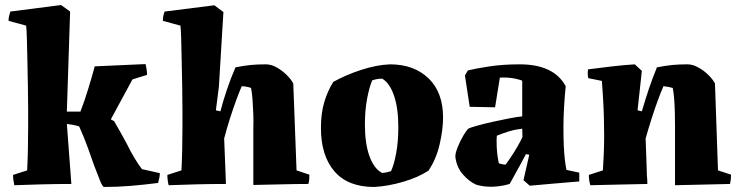

<svg xmlns="http://www.w3.org/2000/svg" viewBox="-20 -732 2941 764"><path d="M393 12Q387 9 377.5 -14.5Q368 -38 354 -75Q343 -107 328.5 -147Q314 -187 295 -229Q286 -232 271 -235Q256 -238 246 -239L264 0Q207 0 148 1.5Q89 3 37 5Q32 -16 32 -36L88 -54Q90 -90 91 -136.5Q92 -183 92 -227Q92 -252 92 -295Q92 -338 91 -389Q90 -440 89 -489Q88 -538 87 -576Q86 -614 84 -630L14 -649Q14 -658 16 -667.5Q18 -677 21 -686L223 -712L259 -686L246 -288H300Q315 -326 330.5 -376.5Q346 -427 357 -468L559 -477Q565 -455 565 -434L507 -416L421 -257L434 -250Q445 -232 457.5 -209Q470 -186 484 -161Q498 -132 514 -105Q530 -78 545 -59L616 -43Q616 -34 614 -24Q612 -14 609 -4Q555 3 501 7.5Q447 12 393 12Z M651 5Q646 -16 646 -36L702 -54Q704 -90 705 -136.5Q706 -183 706 -227Q706 -252 706 -295Q706 -338 705 -389Q704 -440 703 -489Q702 -538 701 -576Q700 -614 698 -630L628 -649Q628 -659 630 -668.5Q632 -678 635 -686L833 -711L869 -684L851 -387L839 -293L857 -289Q868 -331 883 -375.5Q898 -420 917 -464Q952 -471 978.5 -473.5Q1005 -476 1038 -476Q1059 -476 1080.5 -464Q1102 -452 1120 -434.5Q1138 -417 1147 -400Q1150 -313 1153.5 -227Q1157 -141 1160 -54L1211 -37Q1211 -28 1210.5 -18.5Q1210 -9 1207 0Q1158 0 1100.5 1.5Q1043 3 988 4V-57V-224Q989 -247 988 -276Q987 -305 985 -333.5Q983 -362 979 -382Q963 -388 942 -389Q933 -369 920.5 -335Q908 -301 895 -260.5Q882 -220 872 -181L877 -54L879 0Q821 0 762 1.5Q703 3 651 5Z M1469 12Q1364 12 1310.5 -50.5Q1257 -113 1257 -223Q1257 -280 1270 -324.5Q1283 -369 1306 -406Q1356 -434 1417.5 -454Q1479 -474 1532 -476Q1627 -476 1685 -420.5Q1743 -365 1743 -264Q1743 -217 1729.5 -158Q1716 -99 1685 -53Q1644 -26 1584 -8.5Q1524 9 1469 12ZM1500 -44Q1509 -44 1519.5 -46.5Q1530 -49 1536 -51Q1548 -77 1556.5 -123Q1565 -169 1565 -226Q1565 -301 1548 -351Q1531 -401 1501 -419Q1479 -419 1461 -412Q1450 -387 1441 -340.5Q1432 -294 1432 -236Q1432 -161 1450 -111Q1468 -61 1500 -44Z M2008 0Q1974 10 1940 11Q1906 12 1875 3Q1846 -10 1821.5 -38.5Q1797 -67 1792 -107Q1791 -121 1801 -146Q1811 -171 1824 -193Q1837 -215 1845 -221Q1854 -225 1881 -232.5Q1908 -240 1941.5 -247.5Q1975 -255 2006.5 -261Q2038 -267 2058 -269V-411Q2048 -415 2032.5 -418.5Q2017 -422 2001 -423Q1982 -424 1969 -423L1950 -305L1849 -307L1830 -432L1842 -452Q1871 -459 1925.5 -467.5Q1980 -476 2048 -476Q2184 -476 2231 -389Q2227 -349 2224.5 -305.5Q2222 -262 2222 -227Q2222 -181 2223.5 -150.5Q2225 -120 2227.5 -98Q2230 -76 2234 -56L2285 -45V-10Q2239 -6 2189 -2Q2139 2 2088 7L2063 -15L2086 -116L2073 -119Q2065 -104 2053 -81.5Q2041 -59 2028.5 -37Q2016 -15 2008 0ZM1965 -82Q1969 -81 1976.5 -79Q1984 -77 1992 -77Q1999 -86 2013 -107Q2027 -128 2040 -150.5Q2053 -173 2059 -187L2058 -220Q2031 -217 2006 -209.5Q1981 -202 1957 -192Q1957 -187 1956.5 -183Q1956 -179 1956 -175Q1956 -147 1958 -126Q1960 -105 1965 -82Z M2329 5Q2323 -15 2323 -36L2379 -54Q2381 -83 2382.5 -119.5Q2384 -156 2384 -192Q2384 -225 2383 -265Q2382 -305 2379.5 -344Q2377 -383 2375 -410L2321 -421Q2317 -437 2320 -456Q2366 -462 2412.5 -467.5Q2459 -473 2506 -476L2534 -450L2517 -293L2534 -289Q2548 -337 2562 -378.5Q2576 -420 2594 -464Q2629 -471 2656 -473.5Q2683 -476 2716 -476Q2736 -476 2758 -464Q2780 -452 2798 -434.5Q2816 -417 2825 -400Q2828 -313 2831 -227Q2834 -141 2837 -54L2889 -37Q2889 -28 2888 -18.5Q2887 -9 2885 0Q2836 1 2778.5 2.5Q2721 4 2666 5V-224Q2666 -247 2665.5 -276Q2665 -305 2663 -333.5Q2661 -362 2657 -382Q2641 -387 2620 -389Q2611 -369 2598.5 -335Q2586 -301 2573 -260.5Q2560 -220 2549 -181L2553 -71L2554 -35Q2555 -26 2555.5 -17.5Q2556 -9 2556 0Q2499 1 2439.5 2.5Q2380 4 2329 5Z"/></svg>

Font: Labrada ExtraBold
Style: Regular
Weight: 800
Designer: Mercedes Jáuregui
Foundry: Omnibus-Type Team
Version: Version 1.000; ttfautohint (v1.8.4.7-5d5b)